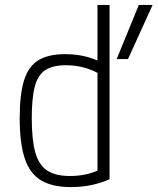

<svg xmlns="http://www.w3.org/2000/svg" viewBox="-20 -750 640 780"><path d="M268 10Q192 10 146.5 -17.5Q101 -45 80.5 -106.5Q60 -168 60 -270Q60 -366 77.5 -423Q95 -480 135.5 -505Q176 -530 244 -530Q318 -530 376 -504V-730H425V-22Q395 -8 355 1Q315 10 268 10ZM376 -454Q317 -485 247 -485Q195 -485 164.5 -465.5Q134 -446 121.5 -399Q109 -352 109 -270Q109 -182 123.5 -130.5Q138 -79 172 -57Q206 -35 264 -35Q327 -35 376 -57ZM454 -510 544 -730H600L500 -510Z"/></svg>

Font: M PLUS Code Latin 60 Light
Style: Regular
Weight: 300
Width: 7
Monospace: yes
Designer: Coji Morishita
Foundry: UNDERFOREST DESIGN
Version: Version 1.005; ttfautohint (v1.8.3)